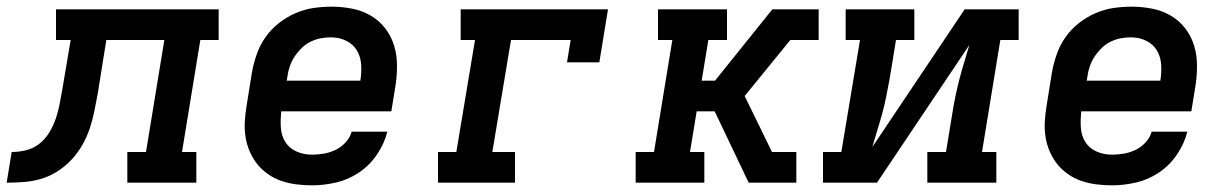

<svg xmlns="http://www.w3.org/2000/svg" viewBox="-76 -548 3696 576"><path d="M-56 0 -41 -92Q-19 -92 3 -97.5Q25 -103 43 -117.5Q61 -132 73 -152.5Q85 -173 92 -194Q99 -215 103 -236.5Q107 -258 111 -280L136 -428H92V-520H580V-428H525L470 -92H513V0H306V-92H362L417 -428H243L217 -266Q212 -240 207 -214.5Q202 -189 193.5 -163.5Q185 -138 171.5 -114Q158 -90 139 -69.5Q120 -49 96.5 -34Q73 -19 47.5 -11.5Q22 -4 -4 -2Q-30 0 -56 0Z M860 8Q836 8 812.5 5Q789 2 767.5 -5.5Q746 -13 727.5 -26Q709 -39 695.5 -56Q682 -73 673 -94Q664 -115 660.5 -138Q657 -161 658.5 -184.5Q660 -208 664 -232L680 -332Q685 -359 694.5 -386Q704 -413 720.5 -436.5Q737 -460 760.5 -478.5Q784 -497 810.5 -508.5Q837 -520 864.5 -524Q892 -528 919 -528Q950 -528 980.5 -522Q1011 -516 1036.5 -501Q1062 -486 1080 -462.5Q1098 -439 1106.5 -410.5Q1115 -382 1115 -350.5Q1115 -319 1110 -288L1098 -214H768Q765 -190 766.5 -165.5Q768 -141 780 -122Q792 -103 813.5 -93.5Q835 -84 860 -84Q877 -84 895 -87Q913 -90 930 -98Q947 -106 960.5 -120.5Q974 -135 979 -153H1086Q1077 -117 1055 -84.5Q1033 -52 1001 -30.5Q969 -9 932.5 -0.5Q896 8 860 8ZM784 -306H1005Q1009 -330 1007.5 -354Q1006 -378 994.5 -397Q983 -416 962 -426Q941 -436 917 -436Q901 -436 885.5 -433Q870 -430 855 -422.5Q840 -415 828 -403Q816 -391 807 -377Q798 -363 793 -348Q788 -333 786 -317Z M1238 0V-92H1293L1349 -428H1306V-520H1748L1722 -361H1625L1636 -428H1457L1401 -92H1469V0Z M1831 0V-92H1886L1941 -428H1898V-520H2105V-428H2049L2029 -306H2069L2241 -520H2380V-428H2295L2158 -260L2240 -92H2313V0H2170L2068 -214H2014L1994 -92H2037V0Z M2393 0V-92H2448L2504 -428H2461V-520H2667V-428H2612L2593 -312Q2588 -286 2583 -260Q2578 -234 2571 -208.5Q2564 -183 2556 -157.5Q2548 -132 2541 -107L2818 -520H2980V-428H2925L2870 -92H2913V0H2706V-92H2762L2781 -208Q2785 -234 2790.5 -260Q2796 -286 2802.5 -311.5Q2809 -337 2817 -362.5Q2825 -388 2832 -413L2555 0Z M3260 8Q3236 8 3212.5 5Q3189 2 3167.5 -5.5Q3146 -13 3127.5 -26Q3109 -39 3095.5 -56Q3082 -73 3073 -94Q3064 -115 3060.5 -138Q3057 -161 3058.5 -184.5Q3060 -208 3064 -232L3080 -332Q3085 -359 3094.5 -386Q3104 -413 3120.5 -436.5Q3137 -460 3160.5 -478.5Q3184 -497 3210.5 -508.5Q3237 -520 3264.5 -524Q3292 -528 3319 -528Q3350 -528 3380.5 -522Q3411 -516 3436.5 -501Q3462 -486 3480 -462.5Q3498 -439 3506.5 -410.5Q3515 -382 3515 -350.5Q3515 -319 3510 -288L3498 -214H3168Q3165 -190 3166.5 -165.5Q3168 -141 3180 -122Q3192 -103 3213.5 -93.5Q3235 -84 3260 -84Q3277 -84 3295 -87Q3313 -90 3330 -98Q3347 -106 3360.5 -120.5Q3374 -135 3379 -153H3486Q3477 -117 3455 -84.5Q3433 -52 3401 -30.5Q3369 -9 3332.5 -0.5Q3296 8 3260 8ZM3184 -306H3405Q3409 -330 3407.5 -354Q3406 -378 3394.5 -397Q3383 -416 3362 -426Q3341 -436 3317 -436Q3301 -436 3285.5 -433Q3270 -430 3255 -422.5Q3240 -415 3228 -403Q3216 -391 3207 -377Q3198 -363 3193 -348Q3188 -333 3186 -317Z"/></svg>

Font: Iosevka Etoile SmBdObl
Style: Regular
Weight: 600
Italic angle: -9°
Designer: Belleve Invis
Foundry: Belleve Invis
Version: Version 15.5.2; ttfautohint (v1.8.4)